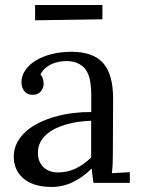

<svg xmlns="http://www.w3.org/2000/svg" viewBox="-20 -720 556 756"><path d="M338.9 -244.6Q315.9 -243.7 291.3 -240.5Q266.6 -237.3 242.9 -230.7Q219.2 -224.1 198.2 -213.9Q177.2 -203.6 161.6 -189.5Q146 -175.3 137.2 -156.7Q128.4 -138.2 129.4 -114.7Q129.9 -96.2 136.5 -82.3Q143.1 -68.4 153.6 -59.3Q164.1 -50.3 177.7 -45.7Q191.4 -41 207 -41Q227.1 -41 244.6 -44.9Q262.2 -48.8 278.1 -56.4Q293.9 -64 308.8 -74.7Q323.7 -85.4 338.9 -99.6ZM64.5 -396Q64.5 -420.9 79.1 -442.9Q93.8 -464.8 120.1 -481.2Q146.5 -497.6 182.9 -506.8Q219.2 -516.1 262.2 -516.1Q346.2 -516.1 386 -471.7Q425.8 -427.2 425.3 -330.6L424.3 -106Q424.3 -90.3 423.6 -74.5Q422.9 -58.6 420.4 -38.1L491.2 -42V0H348.1Q345.2 -17.1 343.8 -29.8Q342.3 -42.5 341.3 -56.6Q307.6 -22.9 267.8 -3.4Q228 16.1 183.6 16.1Q146 16.1 117.9 7.1Q89.8 -2 71.3 -18.1Q52.7 -34.2 43.5 -55.9Q34.2 -77.6 34.2 -102.5Q34.2 -133.3 47.6 -158.7Q61 -184.1 83.7 -203.9Q106.4 -223.6 136.7 -238Q167 -252.4 200.9 -261.7Q234.9 -271 270.3 -275.1Q305.7 -279.3 339.4 -278.8V-341.3Q339.4 -367.2 336.4 -391.6Q333.5 -416 323.5 -436Q313.5 -456.1 292.2 -467.8Q271 -479.5 243.2 -479.5Q227.1 -479.5 212.4 -476.8Q197.8 -474.1 183.6 -467.8Q169.4 -461.4 158 -451.2Q146.5 -440.9 139.2 -426.8Q146.5 -418.5 149.2 -408.4Q151.9 -398.4 151.9 -389.2Q151.9 -383.3 149.4 -375.7Q147 -368.2 141.8 -361.6Q136.7 -355 128.7 -350.8Q120.6 -346.7 106.9 -346.7Q87.4 -346.7 75.9 -361.1Q64.5 -375.5 64.5 -396ZM118.2 -700.2H383.3V-644L118.2 -640.1Z"/></svg>

Font: Lora
Style: Regular
Weight: 400
Designer: Olga Karpushina, Alexei Vanyashin
Foundry: Cyreal (www.cyreal.org, a@cyreal.org)
Version: Version 1.014